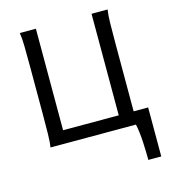

<svg xmlns="http://www.w3.org/2000/svg" viewBox="-133 -821 1036 1155"><g transform="rotate(-15 385.5 -244.0)"><path d="M727.5 -80.6V224.6H647Q647 201.7 646.2 172.4Q645.5 143.1 643.8 112.5Q642.1 82 638.7 52.7Q635.3 23.4 629.9 0H97.7Q103 -29.3 104 -84.7Q105 -140.1 105 -212.4V-502.9Q105 -575.7 104 -629.6Q103 -683.6 97.7 -712.9H197.8V-80.6H544.4V-712.9H644.5Q639.2 -683.6 638.2 -629.6Q637.2 -575.7 637.2 -502.9V-80.6Z"/></g></svg>

Font: Andika
Style: Regular
Weight: 400
Designer: Victor Gaultney, Annie Olsen, Julie Remington, Don Collingsworth, Eric Hays
Foundry: SIL International
Version: Version 1.001